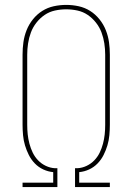

<svg xmlns="http://www.w3.org/2000/svg" viewBox="-20 -763 540 783"><path d="M72 0V-18H197V-61Q176 -63 156.5 -72Q137 -81 122 -96.5Q107 -112 97.5 -131Q88 -150 82 -170Q76 -190 74 -211.5Q72 -233 72 -254V-540Q72 -566 75.5 -591Q79 -616 88.5 -640Q98 -664 114.5 -684.5Q131 -705 152.5 -718.5Q174 -732 199 -737.5Q224 -743 250 -743Q276 -743 301 -737.5Q326 -732 347.5 -718.5Q369 -705 385.5 -684.5Q402 -664 411.5 -640Q421 -616 424.5 -591Q428 -566 428 -540V-254Q428 -233 426 -211.5Q424 -190 418 -170Q412 -150 402.5 -131Q393 -112 378 -96.5Q363 -81 343.5 -72Q324 -63 303 -61V-18H428V0H286V-77H296Q315 -78 333 -86.5Q351 -95 364.5 -109Q378 -123 386.5 -140.5Q395 -158 400 -177Q405 -196 407 -215Q409 -234 409 -254V-540Q409 -563 405.5 -586Q402 -609 394 -630.5Q386 -652 371.5 -670.5Q357 -689 338 -702Q319 -715 296 -720Q273 -725 250 -725Q227 -725 204 -720Q181 -715 162 -702Q143 -689 128.5 -670.5Q114 -652 106 -630.5Q98 -609 94.5 -586Q91 -563 91 -540V-254Q91 -234 93 -215Q95 -196 100 -177Q105 -158 113.5 -140.5Q122 -123 135.5 -109Q149 -95 167 -86.5Q185 -78 204 -77H214V0Z"/></svg>

Font: Iosevka SS18 Thin
Style: Regular
Weight: 100
Monospace: yes
Designer: Belleve Invis
Foundry: Belleve Invis
Version: Version 25.1.1; ttfautohint (v1.8.4)